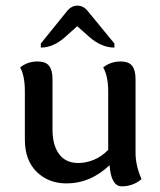

<svg xmlns="http://www.w3.org/2000/svg" viewBox="-20 -638 564 675"><path d="M408.2 17.1Q370.6 17.1 365.2 -57.1Q297.4 6.8 214.4 6.8Q150.4 6.8 108.9 -33.9Q67.4 -74.7 67.4 -147V-315.9Q67.4 -372.1 50.8 -400.9Q76.7 -421.9 112.3 -421.9Q140.6 -421.9 152.6 -406.5Q164.6 -391.1 164.6 -360.4V-182.1Q164.6 -127.9 187.7 -96.4Q210.9 -64.9 255.4 -64.9Q282.2 -64.9 310.3 -76.4Q338.4 -87.9 360.4 -111.3V-315.9Q360.4 -370.1 342.8 -400.9Q368.7 -421.9 404.3 -421.9Q432.6 -421.9 444.6 -406.5Q456.5 -391.1 456.5 -360.4V-100.6Q456.5 -56.6 477.5 -8.3Q447.8 17.1 408.2 17.1ZM382.3 -470.7Q336.4 -470.7 293.9 -508.3L251.5 -545.9L209.5 -508.3Q167.5 -470.7 123.5 -470.7V-484.9L215.8 -599.1Q231.4 -618.2 252 -618.2Q272.9 -618.2 288.1 -599.6L382.3 -484.9Z"/></svg>

Font: Bainsley
Style: Regular
Weight: 400
Designer: Paul James MIller
Foundry: High-Logic / Made with FontCreator
Version: Version 1.411;March 28, 2021;FontCreator 13.0.0.2683 64-bit